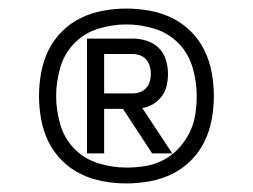

<svg xmlns="http://www.w3.org/2000/svg" viewBox="-20 -912 590 448"><path d="M335 -554 267 -658H223V-554H183V-822H289Q306 -822 322 -817Q338 -812 350 -800.5Q362 -789 367 -772.5Q372 -756 372 -740Q372 -726 369 -712.5Q366 -699 358 -688Q350 -677 338 -669.5Q326 -662 312 -660L382 -554ZM223 -694H289Q298 -694 306.5 -697Q315 -700 321 -706.5Q327 -713 329.5 -722Q332 -731 332 -740Q332 -749 329.5 -757.5Q327 -766 321 -773Q315 -780 306.5 -783Q298 -786 289 -786H223ZM275 -484Q248 -484 220.5 -489Q193 -494 168.5 -506Q144 -518 124.5 -537.5Q105 -557 93 -581.5Q81 -606 76 -633.5Q71 -661 71 -688Q71 -715 76 -742.5Q81 -770 93 -794.5Q105 -819 124.5 -838.5Q144 -858 168.5 -870Q193 -882 220.5 -887Q248 -892 275 -892Q302 -892 329.5 -887Q357 -882 381.5 -870Q406 -858 425.5 -838.5Q445 -819 457 -794.5Q469 -770 474 -742.5Q479 -715 479 -688Q479 -661 474 -633.5Q469 -606 457 -581.5Q445 -557 425.5 -537.5Q406 -518 381.5 -506Q357 -494 329.5 -489Q302 -484 275 -484ZM275 -521Q297 -521 319 -524.5Q341 -528 361 -538.5Q381 -549 396.5 -565.5Q412 -582 422 -602Q432 -622 435.5 -644Q439 -666 439 -688Q439 -721 429.5 -754Q420 -787 396.5 -811Q373 -835 340.5 -845Q308 -855 275 -855Q242 -855 209.5 -845Q177 -835 153.5 -811Q130 -787 120.5 -754Q111 -721 111 -688Q111 -655 120.5 -622Q130 -589 153.5 -565Q177 -541 209.5 -531Q242 -521 275 -521Z"/></svg>

Font: Lode Dark Term
Style: Regular
Weight: 400
Monospace: yes
Designer: Belleve Invis
Foundry: Belleve Invis
Version: Version 29.2.0